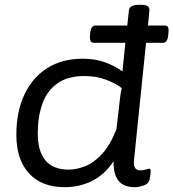

<svg xmlns="http://www.w3.org/2000/svg" viewBox="-20 -772 721 798"><path d="M248 6Q154 6 101 -51Q48 -108 48 -212Q48 -308 81.5 -379Q115 -450 176.5 -489Q238 -528 324 -528Q376 -528 418 -512.5Q460 -497 489 -475L501 -594H370Q351 -594 354 -625L355 -635Q358 -666 377 -666H509L516 -730Q519 -752 558 -752H564Q586 -752 594 -746Q602 -740 601 -728L595 -666H664Q675 -666 678.5 -659Q682 -652 680 -635L679 -625Q676 -594 657 -594H587L537 -107Q532 -64 563 -64Q577 -64 586.5 -67.5Q596 -71 600 -71Q606 -71 606 -63Q606 -62 605.5 -53Q605 -44 602 -27Q598 -8 577 -1Q556 6 542 6Q493 6 472 -21.5Q451 -49 452 -102Q416 -47 363.5 -20.5Q311 6 248 6ZM266 -67Q298 -67 334.5 -81.5Q371 -96 404.5 -132.5Q438 -169 464 -235L478 -357Q481 -387 486 -406Q460 -426 420 -441Q380 -456 331 -456Q261 -456 218 -425Q175 -394 156 -340.5Q137 -287 137 -218Q137 -67 266 -67Z"/></svg>

Font: Asap Semi Expanded Semi Expanded Regular
Style: Italic
Weight: 400
Width: 6
Italic angle: -6°
Designer: Pablo Cosgaya
Foundry: Omnibus-Type
Version: Version 3.001; ttfautohint (v1.8.4.7-5d5b)